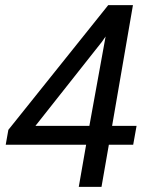

<svg xmlns="http://www.w3.org/2000/svg" viewBox="-20 -731 590 751"><path d="M418.5 -238.8H514.2L501 -165H405.8L377 0H288.1L316.9 -165H2.4L12.7 -223.1L403.3 -710.9H500ZM118.7 -238.8H329.6L393.1 -588.4L378.9 -567.9Z"/></svg>

Font: RobotoDraft
Style: Italic
Weight: 400
Italic angle: -12°
Version: Version 2.001101; 2014